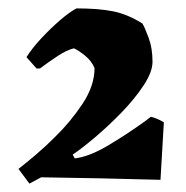

<svg xmlns="http://www.w3.org/2000/svg" viewBox="-20 -740 442 457"><path d="M50 -303 24 -338Q42 -352 65 -371.5Q88 -391 110 -413Q148 -450 176.5 -493Q205 -536 205 -578Q198 -595 182.5 -607.5Q167 -620 156 -625Q139 -621 117 -606.5Q95 -592 75 -577H67L43 -604Q57 -626 78.5 -649Q100 -672 122.5 -691.5Q145 -711 162 -720Q215 -720 249.5 -713Q284 -706 319 -684Q325 -674 334 -649.5Q343 -625 343 -593Q343 -569 322 -537Q301 -505 269.5 -472.5Q238 -440 206 -413Q174 -386 153 -372L158 -363Q192 -367 236 -393Q280 -419 326 -452L339 -462Q353 -459 370 -449L362 -312Q291 -314 220 -315.5Q149 -317 78 -318Z"/></svg>

Font: Labrada Black
Style: Regular
Weight: 900
Designer: Mercedes Jáuregui
Foundry: Omnibus-Type Team
Version: Version 1.000; ttfautohint (v1.8.4.7-5d5b)